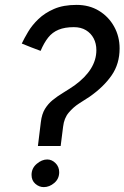

<svg xmlns="http://www.w3.org/2000/svg" viewBox="-20 -763 509 785"><path d="M147 -264Q151 -297 164 -318Q177 -339 195.5 -354Q214 -369 237 -383Q260 -397 285 -414Q329 -446 351.5 -482Q374 -518 374 -558Q374 -585 363 -606Q352 -627 331.5 -639.5Q311 -652 282 -652Q245 -652 219.5 -641.5Q194 -631 177 -609.5Q160 -588 146 -555Q127 -562 107.5 -569.5Q88 -577 69 -585Q79 -606 95 -633Q111 -660 137 -685Q163 -710 201 -726.5Q239 -743 293 -743Q345 -743 384.5 -719Q424 -695 446.5 -654.5Q469 -614 469 -565Q469 -502 436.5 -455Q404 -408 347 -368Q327 -355 303.5 -340Q280 -325 261 -302.5Q242 -280 238 -245L228 -166H135ZM159 2Q140 2 124.5 -11.5Q109 -25 109 -48Q109 -75 130 -93Q151 -111 173 -111Q192 -111 207 -96Q222 -81 222 -59Q222 -32 202 -15Q182 2 159 2Z"/></svg>

Font: Josefin Sans Thin Medium
Style: Italic
Weight: 500
Italic angle: -7°
Version: Version 2.000